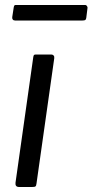

<svg xmlns="http://www.w3.org/2000/svg" viewBox="-20 -748 370 768"><path d="M126 -14Q125 -5 122 -2.5Q119 0 108 0H57Q48 0 44.5 -4.5Q41 -9 42 -17L113 -519Q114 -526 116 -528Q118 -530 124 -530H185Q191 -530 194.5 -526Q198 -522 197 -515ZM330 -716 325 -676Q324 -670 321 -668Q318 -666 310 -666H40Q34 -666 31 -670Q28 -674 29 -680L35 -719Q36 -724 37.5 -726Q39 -728 42 -728H322Q325 -728 328 -723.5Q331 -719 330 -716Z"/></svg>

Font: Libre Franklin
Style: Italic
Weight: 400
Italic angle: -8°
Designer: Pablo Impallari, Rodrigo Fuenzalida, Nhung Nguyen
Foundry: Impallari Type
Version: Version 3.000